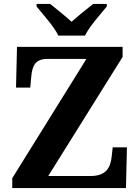

<svg xmlns="http://www.w3.org/2000/svg" viewBox="-20 -951 706 971"><path d="M275 -771H410C431 -816 489 -880 520 -918V-931H451C423 -909 372 -868 342 -841C312 -868 262 -909 234 -931H165V-918C196 -880 254 -816 275 -771ZM42 0H617L622 -206H550L545 -161C540 -111 522 -61 440 -61H224L600 -663V-714H66L61 -508H133L138 -562C143 -617 157 -653 220 -653H417L42 -50Z"/></svg>

Font: Noto Nastaliq Urdu
Style: Bold
Weight: 700
Designer: Monotype Design Team (Patrick Giasson: type design, Kamal Mansour: OpenType code, Glenda Bellarosa). Updated by Simon Co
Foundry: Monotype Imaging Inc., Simon Cozens
Version: Version 3.009